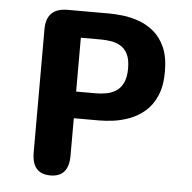

<svg xmlns="http://www.w3.org/2000/svg" viewBox="-47 -666 714 714"><g transform="rotate(5 309.5 -309.5)"><path d="M235 -520V-319H309.5Q328 -319 347.5 -322.5Q367 -326 383.2 -336.2Q399.5 -346.5 409.8 -367Q420 -387.5 420 -421.5Q420 -455.5 409.8 -475.2Q399.5 -495 383.2 -504.5Q367 -514 347.5 -517Q328 -520 309.5 -520ZM330.5 -219.5H235V-79.5Q235 0 166.5 0Q97.5 0 97.5 -79.5V-540Q97.5 -619 177 -619H330.5Q353 -619 382.5 -615.8Q412 -612.5 442.8 -601.8Q473.5 -591 499.5 -569.5Q525.5 -548 541.5 -512Q557.5 -476 557.5 -421.5Q557.5 -367.5 541.5 -331Q525.5 -294.5 499.5 -272.2Q473.5 -250 442.8 -238.5Q412 -227 382.5 -223.2Q353 -219.5 330.5 -219.5Z"/></g></svg>

Font: Sono ExtraLight Monospace SemiBold
Style: Regular
Weight: 600
Version: Version 2.112